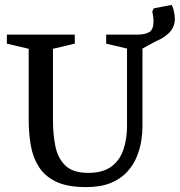

<svg xmlns="http://www.w3.org/2000/svg" viewBox="-20 -753 733 783"><path d="M331 10Q255 10 209 -12Q163 -34 138.5 -72.5Q114 -111 105.5 -160.5Q97 -210 97 -264V-554L8 -575V-612H285V-575L196 -554V-264Q196 -205 206 -156Q216 -107 247 -77.5Q278 -48 340 -48Q398 -48 432.5 -72.5Q467 -97 482.5 -140.5Q498 -184 498 -239V-555L413 -575V-612H617L631 -593L561 -555V-236Q561 -210 556 -178Q551 -146 537.5 -113Q524 -80 498.5 -52Q473 -24 432 -7Q391 10 331 10ZM505 -566V-612H543Q571 -612 588.5 -622Q606 -632 606 -665Q606 -684 601 -706L607 -719L680 -733Q687 -720 690 -703.5Q693 -687 693 -676Q693 -641 667 -616.5Q641 -592 600 -579Q559 -566 515 -566Z"/></svg>

Font: Manuale Medium
Style: Regular
Weight: 500
Designer: Eduardo Tunni / Pablo Cosgaya
Foundry: Eduardo Tunni / Pablo Cosgaya
Version: Version 1.002